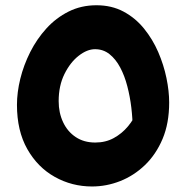

<svg xmlns="http://www.w3.org/2000/svg" viewBox="-20 -755 698 720"><path d="M43.6 -361.9Q43.6 -408.4 56.1 -459.6Q68.7 -510.8 93.3 -559.7Q117.9 -608.5 153.9 -648.2Q189.8 -687.8 237.2 -711.6Q284.5 -735.3 341.7 -735.3Q398.6 -735.3 443.1 -711.6Q487.6 -687.8 520.1 -647.8Q552.5 -607.8 573.3 -559.8Q594 -511.8 604.2 -462.5Q614.4 -413.1 614.4 -370.6Q614.4 -292.8 589.7 -234.2Q564.9 -175.6 523.4 -135.8Q481.9 -96.1 430.6 -75.9Q379.2 -55.7 325 -55.7Q249.7 -55.7 185.5 -91.6Q121.2 -127.5 82.4 -195.9Q43.6 -264.4 43.6 -361.9ZM200 -375.6Q200 -332.2 216.6 -296.8Q233.2 -261.4 264 -241Q294.7 -220.5 337.1 -220.5Q376 -220.5 406.6 -237.3Q437.3 -254.1 459.8 -281.1Q482.3 -308.1 495 -338.6L477.4 -271.8Q477.4 -310.1 472.5 -351.4Q467.6 -392.7 457.4 -431.7Q447.3 -470.8 430.7 -502Q414.1 -533.2 390.8 -551.8Q367.4 -570.5 336.4 -570.5Q306.5 -570.5 275 -545.8Q243.4 -521.2 221.7 -477.4Q200 -433.6 200 -375.6Z"/></svg>

Font: Kufam
Style: Regular
Weight: 400
Designer: Wael Morcos, Artur Schmal
Foundry: Original Type
Version: Version 1.301; ttfautohint (v1.8.3)